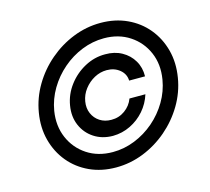

<svg xmlns="http://www.w3.org/2000/svg" viewBox="-107 -865 1096 1002"><g transform="rotate(-15 441.5 -364.0)"><path d="M401.9 11.2Q323.2 11.2 259.3 -18.3Q195.3 -47.9 151.9 -100.3Q108.4 -152.8 90.1 -221.9Q71.8 -291 85 -369.6Q97.7 -446.3 137.5 -513.2Q177.2 -580.1 236.6 -630.9Q295.9 -681.6 367.7 -710.2Q439.5 -738.8 516.1 -738.8Q594.7 -738.8 658.7 -709.2Q722.7 -679.7 766.1 -627.2Q809.6 -574.7 827.9 -505.6Q846.2 -436.5 833 -357.9Q820.3 -281.2 780.5 -214.4Q740.7 -147.5 681.4 -96.7Q622.1 -45.9 550.3 -17.3Q478.5 11.2 401.9 11.2ZM405.8 -70.8Q467.3 -70.8 525.1 -94Q583 -117.2 630.9 -158.4Q678.7 -199.7 710.7 -253.9Q742.7 -308.1 752.9 -369.6Q766.1 -449.2 738 -514.2Q710 -579.1 651.1 -617.9Q592.3 -656.7 512.7 -656.7Q451.2 -656.7 393.3 -633.5Q335.4 -610.4 287.6 -569.1Q239.7 -527.8 207.5 -473.6Q175.3 -419.4 165 -357.9Q152.3 -278.8 180.4 -213.6Q208.5 -148.4 267.3 -109.6Q326.2 -70.8 405.8 -70.8ZM252 -363.3Q261.7 -421.9 297.9 -469.7Q334 -517.6 386.7 -546.1Q439.5 -574.7 497.6 -574.2Q548.3 -574.7 587.4 -553Q626.5 -531.2 648.4 -493.9Q670.4 -456.5 669.4 -409.2H583.5Q582.5 -445.3 553.7 -468.8Q524.9 -492.2 483.9 -492.2Q448.7 -492.2 416.7 -474.9Q384.8 -457.5 362.3 -428.2Q339.8 -398.9 334 -363.3Q328.1 -328.1 340.8 -298.8Q353.5 -269.5 379.9 -252.4Q406.2 -235.4 441.4 -235.4Q482.4 -234.9 514.9 -258.3Q547.4 -281.7 561 -318.4H647Q632.3 -271 599.9 -233.6Q567.4 -196.3 522.9 -174.6Q478.5 -152.8 427.7 -152.3Q369.6 -152.8 326.4 -181.2Q283.2 -209.5 262.7 -257.3Q242.2 -305.2 252 -363.3Z"/></g></svg>

Font: Inter Display
Style: Italic
Weight: 400
Italic angle: -9.39999°
Designer: Rasmus Andersson
Foundry: rsms
Version: Version 4.000;git-a52131595